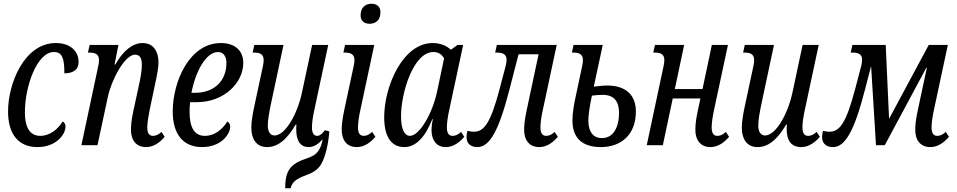

<svg xmlns="http://www.w3.org/2000/svg" viewBox="-20 -776 5116 1026"><path d="M180 10C280 10 330 -57 330 -100C330 -112 325 -121 315 -127C289 -85 247 -50 195 -50C137 -50 113 -100 113 -175C113 -318 179 -498 268 -498C313 -498 324 -464 324 -384C372 -384 400 -405 400 -444C400 -501 358 -546 278 -546C111 -546 23 -332 23 -180C23 -60 78 10 180 10Z M761 10C804 10 838 -19 860 -45L843 -71C825 -55 812 -50 797 -50C776 -50 767 -67 767 -95C767 -119 773 -155 780 -190L808 -323C819 -373 827 -414 827 -442C827 -498 802 -546 742 -546C690 -546 639 -507 596 -431H592L613 -536H459L450 -495H457C487 -495 509 -488 509 -455C509 -446 508 -436 505 -423L415 0H501L556 -257C575 -348 646 -484 702 -484C729 -484 738 -462 738 -430C738 -395 731 -360 719 -305L693 -185C680 -126 680 -98 680 -80C680 -33 703 10 761 10Z M1060 10C1160 10 1210 -57 1210 -100C1210 -112 1205 -121 1195 -127C1169 -85 1127 -50 1075 -50C1017 -50 993 -97 993 -180C993 -196 994 -213 996 -230H1032C1177 -230 1280 -333 1280 -440C1280 -506 1235 -546 1160 -546C993 -546 903 -341 903 -180C903 -60 958 10 1060 10ZM1003 -280C1025 -395 1081 -498 1145 -498C1172 -498 1190 -477 1190 -440C1190 -348 1130 -280 1021 -280Z M1407 10C1461 10 1510 -25 1560 -110H1564C1563 -100 1563 -92 1563 -85C1563 -26 1583 10 1630 10C1654 10 1679 -3 1704 -32C1702 -16 1696 5 1687 21C1672 48 1654 59 1607 75C1526 103 1504 144 1504 230H1533C1540 202 1555 182 1616 160C1682 136 1698 108 1716 55C1729 16 1736 -27 1740 -74L1716 -80C1700 -59 1688 -50 1675 -50C1656 -50 1647 -67 1647 -95C1647 -119 1652 -155 1660 -190L1734 -536H1648L1593 -279C1571 -174 1507 -52 1447 -52C1420 -52 1411 -80 1411 -104C1411 -132 1417 -171 1430 -231L1495 -536H1339L1330 -495H1337C1367 -495 1389 -488 1389 -455C1389 -446 1388 -436 1385 -423L1340 -213C1332 -176 1323 -129 1323 -94C1323 -36 1348 10 1407 10Z M1955 -649C1983 -649 2013 -664 2013 -710C2013 -742 1992 -756 1965 -756C1932 -756 1907 -735 1907 -695C1907 -663 1927 -649 1955 -649ZM1887 10C1930 10 1964 -19 1986 -45L1969 -71C1951 -55 1938 -50 1923 -50C1902 -50 1893 -67 1893 -95C1893 -119 1898 -154 1906 -190L1980 -536H1824L1815 -495H1822C1852 -495 1874 -488 1874 -455C1874 -446 1873 -436 1870 -423L1819 -185C1809 -137 1806 -107 1806 -83C1806 -32 1829 10 1887 10Z M2141 10C2201 10 2252 -42 2290 -139H2293C2287 -111 2286 -93 2286 -80C2286 -33 2308 10 2362 10C2405 10 2439 -19 2461 -45L2444 -71C2426 -55 2413 -50 2398 -50C2377 -50 2368 -67 2368 -95C2368 -119 2373 -155 2381 -190L2455 -536H2425L2389 -510C2367 -532 2332 -546 2292 -546C2132 -546 2033 -314 2033 -150C2033 -54 2065 10 2141 10ZM2171 -50C2143 -50 2123 -82 2123 -155C2123 -280 2189 -498 2296 -498C2317 -498 2339 -490 2353 -464L2316 -288C2292 -172 2222 -50 2171 -50Z M2531 10C2596 10 2645 -75 2702 -296L2751 -486H2858L2794 -185C2781 -126 2781 -98 2781 -80C2781 -33 2804 10 2862 10C2905 10 2939 -19 2961 -45L2944 -71C2926 -55 2913 -50 2898 -50C2877 -50 2868 -67 2868 -95C2868 -119 2873 -155 2881 -190L2955 -536H2635L2626 -495H2634C2663 -495 2687 -489 2687 -456C2687 -447 2685 -436 2682 -423L2651 -305C2602 -118 2567 -72 2512 -72C2501 -72 2490 -74 2478 -77C2475 -66 2473 -55 2473 -44C2473 -6 2499 10 2531 10Z M3191 10C3299 10 3378 -56 3378 -180C3378 -262 3331 -319 3224 -319C3213 -319 3191 -318 3153 -313L3201 -536H3045L3036 -495H3043C3073 -495 3095 -488 3095 -455C3095 -446 3094 -436 3091 -423L3052 -240C3047 -216 3039 -170 3039 -132C3039 -36 3094 10 3191 10ZM3196 -38C3152 -38 3124 -70 3124 -132C3124 -159 3130 -203 3143 -265C3168 -268 3185 -269 3202 -269C3260 -269 3288 -235 3288 -174C3288 -96 3258 -38 3196 -38Z M3777 10C3820 10 3854 -19 3876 -45L3859 -71C3841 -55 3828 -50 3813 -50C3792 -50 3783 -67 3783 -95C3783 -119 3788 -155 3796 -190L3870 -536H3784L3734 -300H3586L3636 -536H3480L3471 -495H3478C3508 -495 3530 -488 3530 -455C3530 -446 3529 -436 3526 -423L3436 0H3522L3575 -250H3723L3709 -185C3696 -126 3696 -98 3696 -80C3696 -33 3719 10 3777 10Z M4028 10C4082 10 4131 -25 4181 -110H4185C4184 -100 4184 -92 4184 -85C4184 -26 4207 10 4262 10C4305 10 4339 -19 4361 -45L4344 -71C4326 -55 4313 -50 4298 -50C4277 -50 4268 -67 4268 -95C4268 -119 4273 -155 4281 -190L4355 -536H4269L4214 -279C4192 -174 4128 -52 4068 -52C4041 -52 4032 -80 4032 -104C4032 -136 4039 -174 4051 -231L4116 -536H3960L3951 -495H3958C3988 -495 4010 -488 4010 -455C4010 -446 4009 -436 4006 -423L3961 -213C3953 -176 3944 -129 3944 -94C3944 -36 3969 10 4028 10Z M4431 10C4496 10 4545 -75 4602 -296L4635 -423L4661 0H4708L4930 -414H4933L4884 -185C4871 -126 4871 -98 4871 -80C4871 -33 4894 10 4952 10C4995 10 5029 -19 5051 -45L5034 -71C5016 -55 5003 -50 4988 -50C4967 -50 4958 -67 4958 -95C4958 -119 4963 -155 4971 -190L5045 -536H4943L4731 -141L4713 -536H4535L4526 -495H4534C4563 -495 4587 -489 4587 -456C4587 -447 4585 -436 4582 -423L4551 -305C4502 -118 4467 -72 4412 -72C4401 -72 4390 -74 4378 -77C4375 -66 4373 -55 4373 -44C4373 -6 4399 10 4431 10Z"/></svg>

Font: Noto Serif ExtraCondensed
Style: Italic
Weight: 400
Width: 2
Italic angle: -12°
Designer: Monotype Design Team
Foundry: Monotype Imaging Inc.
Version: Version 2.014